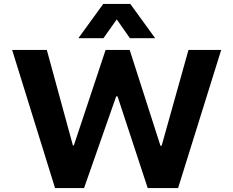

<svg xmlns="http://www.w3.org/2000/svg" viewBox="-20 -960 1191 980"><path d="M261 0 42 -705H219L352 -218H357L519 -705H642L799 -216H805L942 -705H1109L889 0H734L580 -468H573L409 0ZM380 -765 507 -940H645L772 -765H643L576 -861L508 -765Z"/></svg>

Font: Nunito Sans 6pt ExtraBold
Style: Regular
Weight: 800
Version: Version 3.101;gftools[0.9.27]